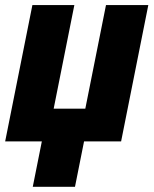

<svg xmlns="http://www.w3.org/2000/svg" viewBox="-22 -548 595 744"><path d="M266.1 -528.3 186 -127H308.6L388.7 -528.3H552.7L447.3 0H303.7L268.6 175.8H105L140.1 0H-2L103.5 -528.3Z"/></svg>

Font: Roboto-BlackItalic
Style: Italic
Weight: 900
Italic angle: -12°
Designer: Google
Version: Version 1.100141; 2013